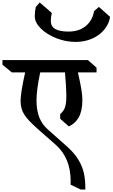

<svg xmlns="http://www.w3.org/2000/svg" viewBox="-80 -1273 913 1557"><path d="M552 -686Q574 -588 581 -541Q588 -494 588 -464Q588 -375 559.5 -323Q531 -271 478 -248L408 -310V-348Q437 -372 447.5 -403.5Q458 -435 458 -497Q458 -558 447 -686H246Q216 -544 216 -458Q216 -379 239 -320Q262 -261 317 -215L460 -88Q522 -33 555 21Q588 75 600.5 132Q613 189 612 264H574L492 224L493 196Q493 9 373 -98L223 -230Q146 -298 116.5 -344.5Q87 -391 87 -455Q87 -521 124 -686H16L-60 -748V-786H633L703 -724V-686ZM332 -1103Q332 -1059 367.5 -1038Q403 -1017 475 -1017Q560 -1017 614.5 -1061Q669 -1105 683 -1183L722 -1217L813 -1136Q804 -1079 765.5 -1032.5Q727 -986 666.5 -959.5Q606 -933 533 -933Q453 -933 376 -963.5Q299 -994 250.5 -1042.5Q202 -1091 202 -1141Q202 -1179 210 -1216L242 -1253L340 -1168Q332 -1130 332 -1103Z"/></svg>

Font: Inknut Antiqua
Style: Regular
Weight: 400
Designer: Claus Eggers Sørensen
Foundry: Claus Eggers Sørensen
Version: Version 1.003; ttfautohint (v1.8.2) -l 8 -r 50 -G 200 -x 14 